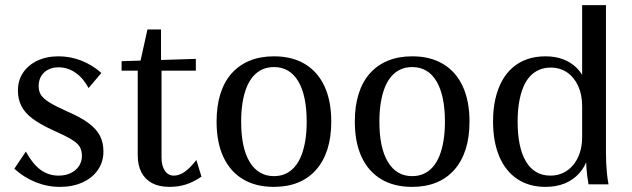

<svg xmlns="http://www.w3.org/2000/svg" viewBox="-20 -720 2468 750"><path d="M214 10Q165 10 119 -8.5Q73 -27 36 -61L81 -128Q107 -80 138 -57Q169 -34 209 -34Q236 -34 256.5 -44Q277 -54 288.5 -71.5Q300 -89 300 -111Q300 -132 291.5 -146.5Q283 -161 259 -175.5Q235 -190 190 -210Q139 -233 108.5 -255.5Q78 -278 64 -305Q50 -332 50 -366Q50 -406 70 -436Q90 -466 126 -483Q162 -500 209 -500Q254 -500 297 -483.5Q340 -467 376 -435L326 -376Q306 -414 275.5 -435.5Q245 -457 209 -457Q174 -457 152.5 -437Q131 -417 131 -383Q131 -363 140.5 -348.5Q150 -334 174.5 -319Q199 -304 244 -284Q295 -262 326 -239Q357 -216 370.5 -189.5Q384 -163 384 -128Q384 -88 362.5 -56.5Q341 -25 302.5 -7.5Q264 10 214 10Z M642 10Q602 10 574.5 -4.5Q547 -19 532.5 -46.5Q518 -74 518 -114V-444H455V-481L745 -490V-444H611V-105Q611 -72 624 -53Q637 -34 659 -34Q680 -34 701 -48.5Q722 -63 747 -95L767 -30Q736 -9 706.5 0.5Q677 10 642 10ZM527 -474 556 -605H609V-474Z M1050 10Q979 10 929 -20Q879 -50 852.5 -107Q826 -164 826 -245Q826 -306 841 -353.5Q856 -401 885 -433.5Q914 -466 955.5 -483Q997 -500 1050 -500Q1121 -500 1171 -470Q1221 -440 1247.5 -383Q1274 -326 1274 -245Q1274 -184 1259 -137Q1244 -90 1215 -57Q1186 -24 1144.5 -7Q1103 10 1050 10ZM1050 -32Q1075 -32 1095 -41Q1115 -50 1130.5 -67.5Q1146 -85 1156.5 -111Q1167 -137 1172.5 -170.5Q1178 -204 1178 -245Q1178 -347 1145 -402.5Q1112 -458 1050 -458Q1025 -458 1005 -449Q985 -440 969.5 -422.5Q954 -405 943.5 -379Q933 -353 927.5 -319.5Q922 -286 922 -245Q922 -142 955.5 -87Q989 -32 1050 -32Z M1590 10Q1519 10 1469 -20Q1419 -50 1392.5 -107Q1366 -164 1366 -245Q1366 -306 1381 -353.5Q1396 -401 1425 -433.5Q1454 -466 1495.5 -483Q1537 -500 1590 -500Q1661 -500 1711 -470Q1761 -440 1787.5 -383Q1814 -326 1814 -245Q1814 -184 1799 -137Q1784 -90 1755 -57Q1726 -24 1684.5 -7Q1643 10 1590 10ZM1590 -32Q1615 -32 1635 -41Q1655 -50 1670.5 -67.5Q1686 -85 1696.5 -111Q1707 -137 1712.5 -170.5Q1718 -204 1718 -245Q1718 -347 1685 -402.5Q1652 -458 1590 -458Q1565 -458 1545 -449Q1525 -440 1509.5 -422.5Q1494 -405 1483.5 -379Q1473 -353 1467.5 -319.5Q1462 -286 1462 -245Q1462 -142 1495.5 -87Q1529 -32 1590 -32Z M2111 10Q2047 10 2001 -20.5Q1955 -51 1930.5 -108.5Q1906 -166 1906 -246Q1906 -294 1915 -333.5Q1924 -373 1941 -404Q1958 -435 1983 -456.5Q2008 -478 2040 -489Q2072 -500 2111 -500Q2149 -500 2179.5 -488.5Q2210 -477 2232.5 -455Q2255 -433 2267 -400L2254 -390V-700H2347V-125Q2347 -103 2348 -82.5Q2349 -62 2351 -42Q2353 -22 2357 0H2279Q2276 -16 2274 -31.5Q2272 -47 2271 -62Q2270 -77 2269.5 -92.5Q2269 -108 2269 -125L2278 -107Q2266 -69 2242.5 -43Q2219 -17 2186 -3.5Q2153 10 2111 10ZM2130 -34Q2158 -34 2180.5 -45Q2203 -56 2219.5 -76Q2236 -96 2245 -123.5Q2254 -151 2254 -185V-305Q2254 -350 2238.5 -384Q2223 -418 2195.5 -437Q2168 -456 2131 -456Q2106 -456 2085.5 -447Q2065 -438 2049.5 -421Q2034 -404 2023.5 -378Q2013 -352 2007.5 -319Q2002 -286 2002 -245Q2002 -143 2035 -88.5Q2068 -34 2130 -34Z"/></svg>

Font: Sutasoma
Style: Regular
Weight: 400
Designer: Izhar Fathurrohim, Akbar Rohmanto, Arusyal Khofiqoini
Foundry: Kiwari Kolektiv
Version: Version 1.102